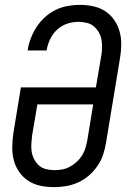

<svg xmlns="http://www.w3.org/2000/svg" viewBox="-20 -763 540 791"><path d="M204 8Q175 8 147.5 2.5Q120 -3 97.5 -17.5Q75 -32 59.5 -54Q44 -76 37 -102.5Q30 -129 30.5 -157.5Q31 -186 35 -214L66 -403H375L397 -532Q400 -549 400.5 -566.5Q401 -584 398 -600Q395 -616 386.5 -630.5Q378 -645 366 -655Q354 -665 337 -669Q320 -673 303 -673Q280 -673 257 -665.5Q234 -658 215.5 -641Q197 -624 186.5 -601.5Q176 -579 172 -556V-555H94V-557Q98 -582 107.5 -606.5Q117 -631 131.5 -653Q146 -675 166 -693Q186 -711 210 -722.5Q234 -734 259.5 -738.5Q285 -743 309 -743Q338 -743 365 -737Q392 -731 414 -716.5Q436 -702 451 -680Q466 -658 473 -632Q480 -606 479.5 -577.5Q479 -549 474 -521L417 -176Q413 -151 405 -126.5Q397 -102 382 -80Q367 -58 347 -40.5Q327 -23 303 -12Q279 -1 253.5 3.5Q228 8 204 8ZM204 -62Q220 -62 236.5 -65Q253 -68 268.5 -76.5Q284 -85 297 -97Q310 -109 319 -124Q328 -139 332.5 -155Q337 -171 340 -187L364 -333H134L112 -203Q110 -186 109 -168.5Q108 -151 111 -135Q114 -119 122 -104.5Q130 -90 142 -80Q154 -70 170.5 -66Q187 -62 204 -62Z"/></svg>

Font: Iosevka Term Curly
Style: Italic
Weight: 400
Italic angle: -9°
Designer: Belleve Invis
Foundry: Belleve Invis
Version: Version 32.3.0